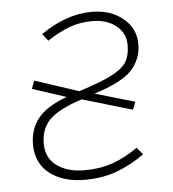

<svg xmlns="http://www.w3.org/2000/svg" viewBox="-44 -572 561 623"><g transform="rotate(-5 236.0 -260.5)"><path d="M384 -79 403 -56Q360 -25 313 -7.5Q266 10 208 10Q137 10 93.5 -24Q50 -58 50 -119Q50 -168 77.5 -203Q105 -238 172 -263L62 -299L72 -325L215 -278Q287 -301 322 -319Q357 -337 370.5 -358Q384 -379 384 -414Q384 -453 353.5 -477Q323 -501 276 -501Q237 -501 202.5 -488.5Q168 -476 129 -450L111 -473Q194 -531 277 -531Q338 -531 378.5 -498Q419 -465 419 -414Q419 -365 386.5 -329.5Q354 -294 263 -266L393 -228L383 -203L220 -251Q143 -226 114 -196Q85 -166 85 -119Q85 -71 120 -46Q155 -21 209 -21Q261 -21 302 -35.5Q343 -50 384 -79Z"/></g></svg>

Font: FiraGO UltraLight
Style: Italic
Weight: 200
Italic angle: -8°
Designer: bBox Type GmbH
Foundry: bBox Type GmbH
Version: Version 1.001